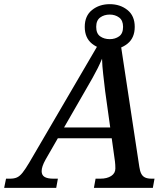

<svg xmlns="http://www.w3.org/2000/svg" viewBox="-75 -902 809 922"><path d="M-55 0 -46 -44H-27Q-7 -44 6.5 -50Q20 -56 33.5 -73Q47 -90 66 -122L412 -714H501L594 -101Q597 -80 603.5 -67.5Q610 -55 622 -49.5Q634 -44 653 -44H667L659 0H376L384 -44H407Q439 -44 459 -57Q479 -70 479 -93Q479 -101 478.5 -110.5Q478 -120 477 -127L430 -464Q425 -508 420.5 -546Q416 -584 415 -620Q405 -596 394 -574Q383 -552 369.5 -528Q356 -504 338 -473L144 -136Q134 -118 129.5 -104.5Q125 -91 125 -80Q125 -61 139 -52.5Q153 -44 181 -44H203L195 0ZM181 -238V-290H512V-238ZM452 -664Q402 -664 367 -692Q332 -720 332 -773Q332 -826 367 -854Q402 -882 452 -882Q502 -882 537 -854Q572 -826 572 -773Q572 -720 537 -692Q502 -664 452 -664ZM452 -714Q478 -714 497 -727.5Q516 -741 516 -773Q516 -804 497 -818Q478 -832 452 -832Q425 -832 406 -818Q387 -804 387 -773Q387 -741 406 -727.5Q425 -714 452 -714Z"/></svg>

Font: ET Text
Style: Italic
Weight: 470
Italic angle: -12°
Designer: Monotype Design Team
Foundry: Monotype Imaging Inc.
Version: Version 2.009